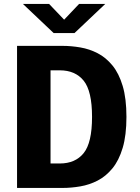

<svg xmlns="http://www.w3.org/2000/svg" viewBox="-20 -926 690 946"><path d="M64 0V-700H287.5Q331.5 -700 376.2 -692.2Q421 -684.5 461.5 -663.5Q502 -642.5 534 -603.5Q566 -564.5 584.5 -502.5Q603 -440.5 603 -350Q603 -259.5 584.5 -197.5Q566 -135.5 534 -96.5Q502 -57.5 461.5 -36.5Q421 -15.5 376.2 -7.8Q331.5 0 287.5 0ZM229 -120.5H274.5Q351 -120.5 392.2 -171.5Q433.5 -222.5 433.5 -350Q433.5 -477.5 392.2 -528.5Q351 -579.5 274.5 -579.5H229ZM93 -906.5H222L296 -829L369.5 -906.5H498.5L347 -763H244.5Z"/></svg>

Font: Trispace
Style: Bold
Weight: 700
Designer: Tyler Finck
Foundry: Etcetera Type Company
Version: Version 1.210; ttfautohint (v1.8.3)